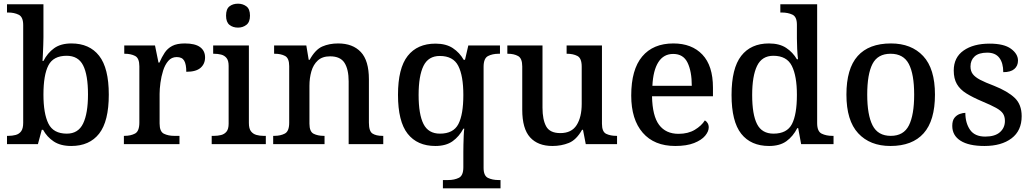

<svg xmlns="http://www.w3.org/2000/svg" viewBox="-20 -783 5613 1043"><path d="M367 10Q309 10 272 -14.5Q235 -39 214 -78H207L186 0H18V-45H25Q47 -45 65.5 -50Q84 -55 95 -70Q106 -85 106 -116V-647Q106 -691 81.5 -703Q57 -715 25 -715H18V-760H216V-580Q216 -563 215 -537.5Q214 -512 213 -488Q212 -464 211 -452H216Q238 -495 274 -521Q310 -547 368 -547Q466 -547 518.5 -480Q571 -413 571 -269Q571 -124 518.5 -57Q466 10 367 10ZM343 -57Q405 -57 431.5 -112Q458 -167 458 -270Q458 -376 431.5 -428Q405 -480 342 -480Q270 -480 243 -428Q216 -376 216 -269Q216 -166 243 -111.5Q270 -57 343 -57Z M653 0V-45H656Q690 -45 713.5 -57.5Q737 -70 737 -117V-423Q737 -467 714 -479Q691 -491 658 -491H655V-536H822L841 -443H846Q859 -473 874.5 -496.5Q890 -520 915.5 -533.5Q941 -547 984 -547Q1040 -547 1067 -527Q1094 -507 1094 -471Q1094 -436 1069.5 -414.5Q1045 -393 992 -393Q992 -434 980.5 -453.5Q969 -473 940 -473Q912 -473 894 -452Q876 -431 866 -399Q856 -367 851.5 -333Q847 -299 847 -273V-112Q847 -68 870.5 -56.5Q894 -45 926 -45H955V0Z M1273 -633Q1245 -633 1226.5 -648Q1208 -663 1208 -698Q1208 -734 1226.5 -748.5Q1245 -763 1273 -763Q1299 -763 1318.5 -748.5Q1338 -734 1338 -698Q1338 -663 1318.5 -648Q1299 -633 1273 -633ZM1130 0V-45H1143Q1163 -45 1181 -49.5Q1199 -54 1210.5 -68Q1222 -82 1222 -111V-425Q1222 -454 1210.5 -468Q1199 -482 1181 -486.5Q1163 -491 1143 -491H1138V-536H1332V-115Q1332 -84 1343.5 -69.5Q1355 -55 1373 -50Q1391 -45 1411 -45H1424V0Z M1464 0V-45H1470Q1504 -45 1527.5 -57.5Q1551 -70 1551 -116V-424Q1551 -467 1528.5 -479Q1506 -491 1473 -491H1469V-536H1644L1657 -458H1662Q1693 -514 1731 -530.5Q1769 -547 1817 -547Q1896 -547 1940 -500.5Q1984 -454 1984 -352V-117Q1984 -70 2003.5 -57.5Q2023 -45 2057 -45H2062V0H1874V-341Q1874 -406 1851.5 -441.5Q1829 -477 1773 -477Q1731 -477 1706.5 -454.5Q1682 -432 1671.5 -395.5Q1661 -359 1661 -317V-111Q1661 -68 1683.5 -56.5Q1706 -45 1739 -45H1743V0Z M2386 240V195H2415Q2448 195 2472.5 183Q2497 171 2497 126V43Q2497 26 2497.5 2Q2498 -22 2499 -45.5Q2500 -69 2502 -84H2497Q2475 -42 2439 -16Q2403 10 2345 10Q2247 10 2194.5 -56.5Q2142 -123 2142 -268Q2142 -412 2194.5 -479Q2247 -546 2346 -546Q2403 -546 2440 -521.5Q2477 -497 2499 -458H2506L2524 -536H2696V-491H2689Q2655 -491 2631 -478.5Q2607 -466 2607 -420V129Q2607 172 2631 183.5Q2655 195 2688 195H2699V240ZM2370 -57Q2443 -57 2470 -109Q2497 -161 2497 -267Q2497 -371 2469.5 -425Q2442 -479 2369 -479Q2307 -479 2280.5 -425Q2254 -371 2254 -267Q2254 -162 2280.5 -109.5Q2307 -57 2370 -57Z M2981 10Q2902 10 2859.5 -37Q2817 -84 2817 -187V-422Q2817 -466 2794.5 -478.5Q2772 -491 2739 -491H2736V-536H2927V-198Q2927 -133 2947 -96.5Q2967 -60 3024 -60Q3085 -60 3112.5 -103.5Q3140 -147 3140 -219V-421Q3140 -467 3116.5 -479Q3093 -491 3061 -491H3058V-536H3250V-111Q3250 -67 3273 -56Q3296 -45 3328 -45H3332V0H3162L3147 -78H3142Q3111 -23 3070 -6.5Q3029 10 2981 10Z M3648 10Q3534 10 3471.5 -62Q3409 -134 3409 -264Q3409 -405 3468.5 -476Q3528 -547 3638 -547Q3738 -547 3795.5 -486.5Q3853 -426 3853 -307V-260H3522Q3524 -153 3560.5 -104.5Q3597 -56 3666 -56Q3718 -56 3754.5 -78Q3791 -100 3809 -129Q3817 -125 3823.5 -115Q3830 -105 3830 -91Q3830 -69 3810.5 -45.5Q3791 -22 3750.5 -6Q3710 10 3648 10ZM3738 -317Q3738 -395 3715 -442.5Q3692 -490 3637 -490Q3585 -490 3556.5 -445.5Q3528 -401 3524 -317Z M4158 10Q4059 10 4006.5 -56.5Q3954 -123 3954 -267Q3954 -412 4006.5 -479.5Q4059 -547 4157 -547Q4214 -547 4250.5 -523Q4287 -499 4309 -461H4315Q4312 -486 4310.5 -518Q4309 -550 4309 -574V-649Q4309 -692 4284.5 -703.5Q4260 -715 4227 -715H4219V-760H4419V-114Q4419 -69 4443.5 -57Q4468 -45 4501 -45H4508V0H4332L4316 -87H4311Q4288 -42 4252 -16Q4216 10 4158 10ZM4182 -57Q4255 -57 4282 -109Q4309 -161 4309 -268Q4309 -370 4281.5 -425Q4254 -480 4181 -480Q4119 -480 4092.5 -425Q4066 -370 4066 -267Q4066 -161 4092.5 -109Q4119 -57 4182 -57Z M4817 10Q4706 10 4642 -59Q4578 -128 4578 -269Q4578 -410 4639 -478.5Q4700 -547 4820 -547Q4931 -547 4995 -478.5Q5059 -410 5059 -269Q5059 -128 4997.5 -59Q4936 10 4817 10ZM4819 -45Q4889 -45 4917.5 -102Q4946 -159 4946 -269Q4946 -380 4917 -435.5Q4888 -491 4818 -491Q4748 -491 4719.5 -435.5Q4691 -380 4691 -269Q4691 -159 4720 -102Q4749 -45 4819 -45Z M5328 10Q5243 10 5198 -18.5Q5153 -47 5153 -99Q5153 -128 5165 -143Q5177 -158 5194 -164Q5211 -170 5224 -170Q5224 -115 5249.5 -78Q5275 -41 5332 -41Q5385 -41 5412 -65Q5439 -89 5439 -126Q5439 -150 5428.5 -166Q5418 -182 5391 -197Q5364 -212 5316 -232Q5264 -254 5229.5 -275.5Q5195 -297 5178 -326.5Q5161 -356 5161 -400Q5161 -471 5214.5 -508.5Q5268 -546 5356 -546Q5434 -546 5472 -518Q5510 -490 5510 -454Q5510 -425 5490 -408Q5470 -391 5430 -391Q5430 -441 5408.5 -469Q5387 -497 5343 -497Q5297 -497 5274.5 -476.5Q5252 -456 5252 -422Q5252 -397 5264.5 -380.5Q5277 -364 5304.5 -349.5Q5332 -335 5380 -317Q5455 -287 5492.5 -251Q5530 -215 5530 -152Q5530 -73 5475 -31.5Q5420 10 5328 10Z"/></svg>

Font: Noto Serif Toto Medium
Style: Regular
Weight: 500
Designer: Monotype Design Team
Foundry: Monotype Imaging Inc.
Version: Version 2.001; ttfautohint (v1.8.4.7-5d5b)